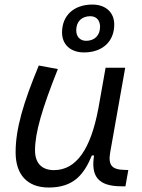

<svg xmlns="http://www.w3.org/2000/svg" viewBox="-20 -816 626 846"><path d="M194.8 10.3C304.7 10.3 350.1 -47.4 384.8 -130.9H394.5C379.9 -40 411.6 4.9 515.6 4.9H532.7L545.4 -66.9L528.8 -67.4C471.7 -68.4 455.6 -89.4 465.8 -146L531.7 -517.6H445.3L413.1 -336.4V-336.9C379.4 -157.2 315.4 -66.4 217.8 -66.4C164.1 -66.4 134.3 -97.2 134.3 -153.8C134.3 -231.9 166 -338.9 234.9 -511.7L150.9 -527.3C82.5 -362.3 48.8 -248 48.8 -145C48.8 -45.4 101.1 10.3 194.8 10.3ZM350.1 -585C431.2 -585 483.4 -632.8 483.4 -708C483.4 -761.7 445.3 -795.9 387.2 -795.9C305.7 -795.9 253.4 -748 253.4 -672.9C253.4 -619.1 291.5 -585 350.1 -585ZM359.4 -636.2C333 -636.2 315.9 -654.3 315.9 -682.6C315.9 -720.7 339.8 -744.6 377.9 -744.6C404.3 -744.6 420.9 -726.6 420.9 -698.2C420.9 -660.2 397 -636.2 359.4 -636.2Z"/></svg>

Font: Cascadia Mono SemiLight
Style: Italic
Weight: 350
Italic angle: -10°
Monospace: yes
Designer: Aaron Bell
Foundry: Saja Typeworks
Version: Version 2404.023